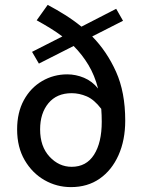

<svg xmlns="http://www.w3.org/2000/svg" viewBox="-20 -753 589 785"><path d="M270 12Q212 12 162 -16.5Q112 -45 81 -98Q50 -151 50 -224Q50 -293 77.5 -343.5Q105 -394 152 -421.5Q199 -449 255 -449Q290 -449 323.5 -435Q357 -421 381 -391Q367 -445 341.5 -487.5Q316 -530 281 -565L139 -493L111 -541L235 -604Q211 -622 185 -638Q159 -654 130 -670L175 -733Q211 -714 246 -692Q281 -670 313 -644L455 -717L483 -668L357 -604Q417 -543 454.5 -459.5Q492 -376 492 -260Q492 -180 464.5 -118.5Q437 -57 387.5 -22.5Q338 12 270 12ZM144 -224Q144 -154 182.5 -112.5Q221 -71 273 -71Q333 -71 364.5 -120.5Q396 -170 396 -255Q396 -283 394 -308Q365 -346 334.5 -359Q304 -372 273 -372Q212 -372 178 -331Q144 -290 144 -224Z"/></svg>

Font: Assistant SemiBold
Style: Regular
Weight: 600
Designer: Hebrew By Ben Nathan, Latin by Paul Hunt
Version: Version 3.000